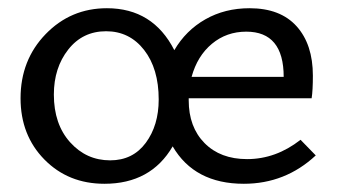

<svg xmlns="http://www.w3.org/2000/svg" viewBox="-20 -442 822 467"><path d="M711 -102 748 -64Q674 5 573 5Q453 5 400 -86Q347 5 234 5Q146 5 88 -54Q30 -113 30 -203Q30 -296 91 -359Q152 -422 240 -422Q352 -422 404 -320Q432 -368 479.5 -395Q527 -422 587 -422Q662 -422 701.5 -378Q741 -334 741 -258Q741 -222 738 -203H439V-198Q439 -133 477.5 -94Q516 -55 581 -55Q651 -55 711 -102ZM248 -52Q303 -52 334.5 -94.5Q366 -137 366 -200Q366 -275 330.5 -320.5Q295 -366 238 -366Q181 -366 146 -321.5Q111 -277 111 -212Q111 -140 150.5 -96Q190 -52 248 -52ZM579 -365Q531 -365 495.5 -335.5Q460 -306 446 -255H670Q670 -365 579 -365Z"/></svg>

Font: EauTestText Medium
Style: Regular
Weight: 500
Designer: Christian Thalmann (Catharsis Fonts)
Version: Version 0.001;PS 000.001;hotconv 1.0.88;makeotf.lib2.5.64775